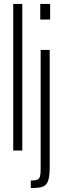

<svg xmlns="http://www.w3.org/2000/svg" viewBox="-20 -763 319 973"><path d="M47 0V-743H93V0ZM184 -664V-743H234V-664ZM136 190V152Q160 152 170 147Q180 142 183 129.5Q186 117 186 96V-510H232V82Q232 119 227 141.5Q222 164 211 174Q200 184 181.5 187Q163 190 136 190Z"/></svg>

Font: Saira UltraCondensed Light
Style: Regular
Weight: 300
Width: 1
Designer: Hector Gatti with collaboration of the Omnibus-Type team
Foundry: Omnibus-Type
Version: Version 1.101